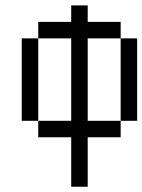

<svg xmlns="http://www.w3.org/2000/svg" viewBox="-20 -708 540 728"><path d="M312.5 -625H437.5V-562.5H312.5V-250H437.5V-187.5H312.5V0H250V-187.5H125V-250H250V-562.5H125V-625H250V-687.5H312.5ZM62.5 -562.5H125V-250H62.5ZM437.5 -562.5H500V-250H437.5Z"/></svg>

Font: 寒蝉点阵体 16px
Style: Regular
Weight: 400
Designer: Designed by Warren2060
Foundry: ChillType
Version: Version 1.000